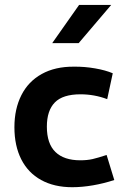

<svg xmlns="http://www.w3.org/2000/svg" viewBox="-20 -763 514 794"><path d="M39.6 -236.8Q39.6 -312.5 68.4 -369.4Q97.2 -426.3 152.6 -457Q208 -487.8 285.6 -487.3Q330.1 -487.8 373.3 -480.2Q416.5 -472.7 446.3 -460L423.3 -353Q370.1 -373 313 -373Q239.7 -373 206.8 -339.4Q173.8 -305.7 173.8 -239.3Q173.8 -168.9 209.2 -134.5Q244.6 -100.1 312 -100.1Q340.8 -100.1 363 -105.2Q385.3 -110.4 420.9 -122.1L452.6 -18.6Q409.7 -4.4 364.5 3.4Q319.3 11.2 278.8 11.2Q204.1 11.2 150.1 -18.6Q96.2 -48.3 67.9 -104.2Q39.6 -160.2 39.6 -236.8ZM307.1 -742.7H439.9L305.2 -584.5H195.8Z"/></svg>

Font: Selawik Semibold
Style: Regular
Weight: 600
Designer: Aaron Bell
Foundry: Microsoft Corporation
Version: Version 1.01